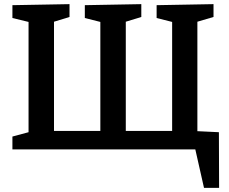

<svg xmlns="http://www.w3.org/2000/svg" viewBox="-20 -722 1107 928"><path d="M966 186 924 0H40V-62L118 -83V-616L40 -635V-697L316 -702V-640L241 -617V-89H465V-616L390 -635V-697L663 -702V-640L588 -617V-89H812V-616L737 -635V-697L1012 -702V-640L934 -617V-88L1038 -83L1039 186Z"/></svg>

Font: Bitter SemiBold
Style: Regular
Weight: 600
Designer: Sol Matas, and Bitter project Authors
Foundry: Sol Matas
Version: Version 2.001